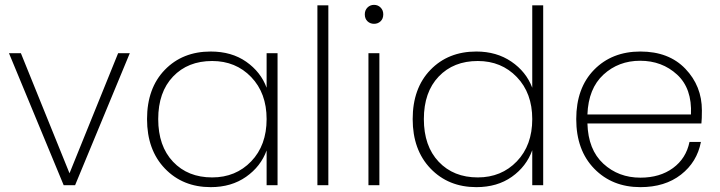

<svg xmlns="http://www.w3.org/2000/svg" viewBox="-20 -762 2962 790"><path d="M17 -543H66L266 -49L466 -543H514L289 0H242Z M847 -550Q933 -550 993 -508Q1053 -466 1077 -401V-543H1122V0H1077V-143Q1053 -77 992.5 -34.5Q932 8 847 8Q732 8 658.5 -68.5Q585 -145 585 -272Q585 -399 658 -474.5Q731 -550 847 -550ZM1077 -272Q1077 -379 1013.5 -445Q950 -511 853 -511Q753 -511 692 -447Q631 -383 631 -272Q631 -161 692 -96.5Q753 -32 853 -32Q950 -32 1013.5 -98Q1077 -164 1077 -272Z M1286 0V-740H1331V0Z M1496 0V-543H1541V0ZM1481 -703Q1481 -720 1492 -731Q1503 -742 1519 -742Q1535 -742 1546 -731Q1557 -720 1557 -703Q1557 -685 1546 -674.5Q1535 -664 1519 -664Q1503 -664 1492 -674.5Q1481 -685 1481 -703Z M1940 -550Q2023 -550 2084 -508.5Q2145 -467 2170 -401V-740H2215V0H2170V-144Q2146 -77 2086 -34.5Q2026 8 1940 8Q1825 8 1751.5 -68.5Q1678 -145 1678 -272Q1678 -399 1751 -474.5Q1824 -550 1940 -550ZM2170 -272Q2170 -379 2106.5 -445Q2043 -511 1946 -511Q1846 -511 1785 -447Q1724 -383 1724 -272Q1724 -161 1785 -96.5Q1846 -32 1946 -32Q2043 -32 2106.5 -98Q2170 -164 2170 -272Z M2614 -512Q2525 -512 2463 -455Q2401 -398 2397 -291H2823Q2828 -398 2766 -455Q2704 -512 2614 -512ZM2864 -178Q2848 -95 2782 -43.5Q2716 8 2615 8Q2499 8 2425 -68Q2351 -144 2351 -272Q2351 -400 2424.5 -475Q2498 -550 2615 -550Q2732 -550 2800 -479Q2868 -408 2868 -308Q2868 -272 2866 -254H2397Q2400 -146 2462.5 -88.5Q2525 -31 2615 -31Q2695 -31 2749 -70.5Q2803 -110 2817 -178Z"/></svg>

Font: Poppins ExtraLight
Style: Regular
Weight: 275
Designer: Ninad Kale (Devanagari), Jonny Pinhorn (Latin)
Foundry: Indian Type Foundry
Version: Version 3.200;PS 1.000;hotconv 16.6.54;makeotf.lib2.5.65590